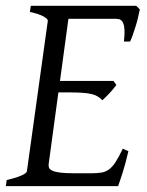

<svg xmlns="http://www.w3.org/2000/svg" viewBox="-20 -635 502 655"><path d="M418 -119.1Q408.2 -76.7 398.2 -45.4Q388.2 -14.2 382.8 0H0L2.9 -21Q33.7 -27.8 52.2 -35.9Q70.8 -43.9 71.8 -50.8L143.1 -564Q144 -569.8 128.9 -578.6Q113.8 -587.4 82 -594.2L85 -615.2H444.8L457 -603Q454.6 -590.3 450.9 -575.2Q447.3 -560.1 442.6 -544.9Q438 -529.8 433.1 -516.1Q428.2 -502.4 423.8 -493.2H402.8Q405.3 -515.6 404.8 -530.5Q404.3 -545.4 400.9 -554.4Q397.5 -563.5 391.6 -567.1Q385.7 -570.8 377 -570.8H213.4L184.6 -358.9H367.2L377 -345.2Q372.1 -338.4 366 -331.1Q359.9 -323.7 353.3 -316.7Q346.7 -309.6 340.3 -303.5Q334 -297.4 329.1 -293Q321.3 -301.3 312.5 -306.4Q303.7 -311.5 290.8 -314.5Q277.8 -317.4 259 -318.6Q240.2 -319.8 212.9 -319.8H179.2L146 -75.2Q145 -67.9 147.5 -62.3Q149.9 -56.6 159.2 -52.5Q168.5 -48.3 186 -46.1Q203.6 -43.9 232.9 -43.9H292Q312.5 -43.9 326.7 -46.4Q340.8 -48.8 352.3 -57.4Q363.8 -65.9 374.5 -82.5Q385.3 -99.1 398.9 -127.9L418 -119.1Z"/></svg>

Font: GentiumAlt
Style: Italic
Weight: 400
Italic angle: -7°
Designer: J. Victor Gaultney
Version: Version 1.02; 2005; OFL release